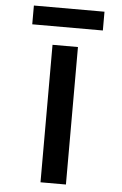

<svg xmlns="http://www.w3.org/2000/svg" viewBox="-60 -936 621 978"><g transform="rotate(5 251.0 -447.0)"><path d="M434 -894H73V-798H434ZM315 0V-703H185V0Z"/></g></svg>

Font: Bluebird
Style: Regular
Weight: 400
Designer: Jasper
Foundry: Cannot Into Space Fonts
Version: Version 0.98